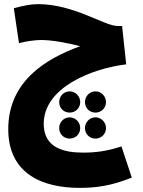

<svg xmlns="http://www.w3.org/2000/svg" viewBox="-20 -640 694 931"><path d="M366 271C442 271 519 262 619 221L569 70C496 94 441 100 383 100C293 100 192 79 192 -40C192 -216 426 -308 592 -328L572 -514H550C486 -514 339 -620 164 -620C130 -620 90 -612 47 -600L72 -431C108 -440 149 -446 180 -446C232 -446 307 -432 369 -416C200 -355 20 -244 20 -14C20 203 186 271 366 271ZM318 -94C346 -94 369 -116 369 -145C369 -173 346 -197 318 -197C289 -197 267 -173 267 -145C267 -116 289 -94 318 -94ZM443 -94C471 -94 494 -116 494 -145C494 -173 471 -197 443 -197C414 -197 392 -173 392 -145C392 -116 414 -94 443 -94ZM318 32C346 32 369 10 369 -19C369 -47 346 -71 318 -71C289 -71 267 -47 267 -19C267 10 289 32 318 32ZM443 32C471 32 494 10 494 -19C494 -47 471 -71 443 -71C414 -71 392 -47 392 -19C392 10 414 32 443 32Z"/></svg>

Font: Noto Sans Arabic UI XCn Bk
Style: Regular
Weight: 900
Width: 2
Designer: Monotype Design Team, Nadine Chahine and Nizar Qandah
Foundry: Monotype Imaging Inc.
Version: Version 2.010